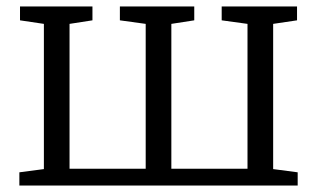

<svg xmlns="http://www.w3.org/2000/svg" viewBox="-20 -575 982 595"><path d="M40 0V-41L116 -51V-501L42 -512V-555H266.5V-512L195.5 -501V-52H431.5V-501L351.5 -512V-555H582V-512L511 -501V-52H747V-501L667 -512V-555H900.5V-512L826.5 -501V-51L902.5 -41V0Z"/></svg>

Font: Merriweather Light
Style: Regular
Weight: 300
Designer: Eben Sorkin
Foundry: Eben Sorkin
Version: Version 2.100